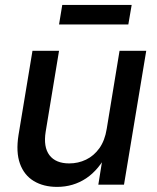

<svg xmlns="http://www.w3.org/2000/svg" viewBox="-20 -730 619 759"><path d="M205.6 8.8Q151.9 8.8 113.5 -14.4Q75.2 -37.6 58.8 -83.3Q42.5 -128.9 53.2 -196.3L108.4 -529.3H213.4L160.6 -209.5Q150.9 -148.9 175.5 -116.5Q200.2 -84 253.9 -84Q289.1 -84 320.1 -98.9Q351.1 -113.8 372.8 -144Q394.5 -174.3 401.9 -220.7L452.6 -529.3H558.1L470.2 0H368.7L389.6 -130.4H407.7Q371.6 -59.1 320.6 -25.1Q269.5 8.8 205.6 8.8ZM500.5 -710.4 487.3 -633.3H213.4L226.1 -710.4Z"/></svg>

Font: Inter 24pt Medium
Style: Italic
Weight: 500
Italic angle: -9.3988°
Designer: Rasmus Andersson
Foundry: rsms
Version: Version 4.001;git-66647c0bb